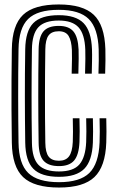

<svg xmlns="http://www.w3.org/2000/svg" viewBox="-20 -830 527 860"><path d="M244.5 10Q132.5 10 83.5 -36.8Q34.5 -83.5 33 -191Q31.8 -271.8 31.5 -339.6Q31.2 -407.5 31.6 -472.6Q32 -537.8 33 -610Q34.5 -717 83.2 -763.5Q132 -810 243.2 -810Q351 -810 399.8 -763.9Q448.5 -717.8 452 -610Q452.8 -588.2 452.4 -559.2Q452 -530.2 451 -500H421Q422 -530 422.4 -559Q422.8 -588 422 -609.2Q418.8 -703.5 377.5 -744.8Q336.2 -786 243.2 -786Q147.8 -786 106 -745Q64.2 -704 63 -609.5Q61.2 -502.2 61.4 -397.8Q61.5 -293.2 63 -191.5Q64.2 -96.5 106.5 -55.2Q148.8 -14 244.5 -14Q338 -14 380.1 -55.2Q422.2 -96.5 426 -191.8Q426.8 -212.2 426.9 -241Q427 -269.8 426 -300.2H456Q457 -272 456.9 -240.9Q456.8 -209.8 456 -191Q452 -83.5 402.9 -36.8Q353.8 10 244.5 10ZM244.5 -38Q164.8 -38 129.5 -73.8Q94.2 -109.5 93 -191.8Q91.5 -297.5 91.4 -396.6Q91.2 -495.8 93 -609.2Q94.2 -691 129.1 -726.5Q164 -762 243.2 -762Q319.8 -762 354.4 -726.4Q389 -690.8 392 -609.2Q392.8 -586.8 392.2 -556.1Q391.8 -525.5 391 -500H361Q362.2 -540.8 362.4 -566.2Q362.5 -591.8 362 -607.5Q359.5 -677 331.9 -707.5Q304.2 -738 243.2 -738Q179.8 -738 151.9 -708.1Q124 -678.2 123 -609.2Q121.5 -505.2 121.4 -403.9Q121.2 -302.5 123 -190.2Q124 -120.8 152.5 -91.4Q181 -62 244 -62Q308.8 -62 335.9 -93.8Q363 -125.5 366 -193.5Q366.8 -212 366.9 -240.8Q367 -269.5 366 -300.2H396Q397 -271.8 396.9 -240.8Q396.8 -209.8 396 -191.2Q392.8 -109.5 357.4 -73.8Q322 -38 244.5 -38ZM244 -86Q196.8 -86 175.2 -109.9Q153.8 -133.8 153 -190.5Q151.5 -295 151.4 -395.2Q151.2 -495.5 153 -609Q153.8 -665.2 174.8 -689.6Q195.8 -714 243.2 -714Q288 -714 308.8 -689.2Q329.5 -664.5 332 -608Q332.5 -593.8 332.4 -567Q332.2 -540.2 331 -500H301Q302.2 -541 302.4 -567Q302.5 -593 302 -605.8Q300.2 -647.5 287.4 -668.8Q274.5 -690 243.2 -690Q211.5 -690 197.5 -671.1Q183.5 -652.2 183 -608.5Q181.5 -503.8 181.4 -403.9Q181.2 -304 183 -191Q183.5 -147.2 197.9 -128.6Q212.2 -110 244 -110Q274.5 -110 289.1 -129.6Q303.8 -149.2 306 -193.8Q306.8 -209 306.9 -240.1Q307 -271.2 306 -300.2H336Q337 -271.5 336.9 -242Q336.8 -212.5 336 -194.5Q333.5 -136.5 312.1 -111.2Q290.8 -86 244 -86Z"/></svg>

Font: Big Shoulders Inline Display Black
Style: Regular
Weight: 900
Designer: Patric King
Foundry: XO Type Co
Version: Version 1.000